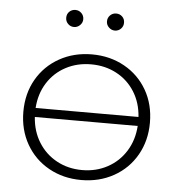

<svg xmlns="http://www.w3.org/2000/svg" viewBox="-51 -754 746 807"><g transform="rotate(5 321.5 -351.0)"><path d="M588 -261Q588 -185 553.5 -124.5Q519 -64 458 -30Q397 4 321 4Q245 4 184 -30Q123 -64 88.5 -124.5Q54 -185 54 -261Q54 -338 88.5 -398Q123 -458 184 -492Q245 -526 321 -526Q397 -526 458 -492Q519 -458 553.5 -398Q588 -338 588 -261ZM104 -281H538Q534 -341 505 -387Q476 -433 428 -458.5Q380 -484 321 -484Q262 -484 214 -458.5Q166 -433 137 -387Q108 -341 104 -281ZM538 -243H104Q108 -183 137 -136.5Q166 -90 214 -64Q262 -38 321 -38Q380 -38 428 -64Q476 -90 505 -136.5Q534 -183 538 -243ZM199 -670Q199 -686 209.5 -696Q220 -706 235 -706Q250 -706 260.5 -695.5Q271 -685 271 -670Q271 -655 260 -644.5Q249 -634 235 -634Q220 -634 209.5 -644.5Q199 -655 199 -670ZM371 -670Q371 -685 381.5 -695.5Q392 -706 407 -706Q422 -706 432.5 -696Q443 -686 443 -670Q443 -655 432.5 -644.5Q422 -634 407 -634Q393 -634 382 -644.5Q371 -655 371 -670Z"/></g></svg>

Font: Montserrat Atlas Light
Style: Regular
Weight: 300
Designer: Julieta Ulanovsky
Foundry: Julieta Ulanovsky
Version: Version 7.200